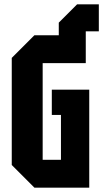

<svg xmlns="http://www.w3.org/2000/svg" viewBox="-20 -862 474 882"><path d="M138 0 34 -104V-596L138 -700H250V-758L334 -842H434V-718H374V-572H176V-128H260V-334H218V-450H390V0Z"/></svg>

Font: Tektur Condensed SemiBold
Style: Regular
Weight: 600
Width: 3
Designer: Adam Jagosz
Foundry: Adam Jagosz
Version: Version 1.005;gftools[0.9.30]